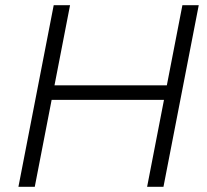

<svg xmlns="http://www.w3.org/2000/svg" viewBox="-20 -720 798 740"><path d="M51 0 187 -700H250L190 -391H623L683 -700H746L610 0H547L612 -335H179L114 0Z"/></svg>

Font: REM ExtraLight
Style: Italic
Weight: 250
Italic angle: -11°
Designer: Octavio Pardo
Foundry: Ashler Design
Version: Version 1.005;gftools[0.9.28]